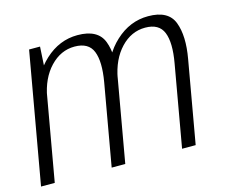

<svg xmlns="http://www.w3.org/2000/svg" viewBox="-94 -719 998 839"><g transform="rotate(-15 405.0 -299.0)"><path d="M-6 0H56L142 -488L148 -592H98.5ZM313.5 0H375L440.5 -372Q458.5 -472 434.5 -535Q410.5 -598 318.5 -598Q236 -598 170.8 -537.8Q105.5 -477.5 90 -389.5L120.5 -368.5Q135 -452.5 182.8 -502.8Q230.5 -553 293 -553Q356.5 -553 375.2 -506Q394 -459 378.5 -369ZM632 0H693.5L759 -372Q777 -472.5 753.2 -535.2Q729.5 -598 638 -598Q555 -598 489.8 -537.5Q424.5 -477 409.5 -389.5L439.5 -368.5Q454.5 -452.5 502 -502.8Q549.5 -553 612.5 -553Q675.5 -553 694.2 -506Q713 -459 697 -369Z"/></g></svg>

Font: Anybody UltraCondensed Thin Light
Style: Italic
Weight: 300
Italic angle: -10°
Version: Version 1.111